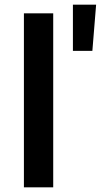

<svg xmlns="http://www.w3.org/2000/svg" viewBox="-20 -799 430 819"><path d="M82 0V-742H207V0ZM291 -582V-779H390L374 -582Z"/></svg>

Font: Montserrat Thin SemiBold
Style: Regular
Weight: 600
Version: Version 9.000